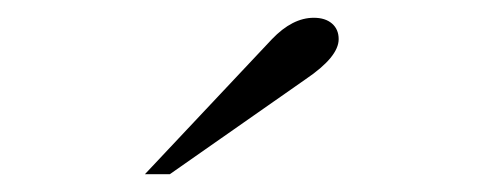

<svg xmlns="http://www.w3.org/2000/svg" viewBox="-20 -756 540 216"><path d="M286 -712Q309 -736 333 -736Q346 -736 353.5 -729.5Q361 -723 361 -712Q361 -692 324 -667L171 -560H143Z"/></svg>

Font: Fahkwang Light
Style: Regular
Weight: 300
Version: Version 1.000; ttfautohint (v1.6)